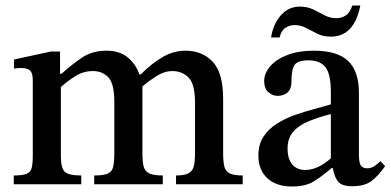

<svg xmlns="http://www.w3.org/2000/svg" viewBox="-20 -669 1418 697"><path d="M571 0H322V-32Q356 -32 371.5 -39Q387 -46 391 -64Q395 -82 395 -115V-299Q395 -365 373.5 -388Q352 -411 317 -411Q282 -411 252.5 -392Q223 -373 201 -353V-102Q201 -60 214.5 -46Q228 -32 275 -32V0H30V-32Q62 -32 76.5 -38Q91 -44 95 -59.5Q99 -75 99 -104V-377Q99 -404 89 -413Q79 -422 58 -422Q46 -422 38.5 -421Q31 -420 31 -420V-453L165 -482H198V-401H203Q241 -435 278 -460Q315 -485 367 -485Q413 -485 442.5 -461.5Q472 -438 486 -399H491Q531 -439 570.5 -462Q610 -485 653 -485Q715 -485 752.5 -444.5Q790 -404 790 -311V-115Q790 -84 794 -66Q798 -48 813 -40Q828 -32 861 -32V0H619V-32Q651 -32 665.5 -40.5Q680 -49 684 -67Q688 -85 688 -115V-295Q688 -364 664.5 -387.5Q641 -411 606 -411Q577 -411 548.5 -393Q520 -375 497 -355Q497 -353 497 -352V-115Q497 -82 501.5 -64.5Q506 -47 522 -39.5Q538 -32 571 -32Z M1040 8Q983 8 950.5 -22Q918 -52 918 -104Q918 -145 936.5 -173Q955 -201 985 -220Q1015 -239 1050.5 -251.5Q1086 -264 1120 -273Q1154 -282 1181 -290V-336Q1181 -400 1161.5 -425Q1142 -450 1100 -450Q1061 -450 1049.5 -433.5Q1038 -417 1038 -372Q1038 -346 1024 -333.5Q1010 -321 987 -321Q970 -321 954.5 -334Q939 -347 939 -375Q939 -403 961 -428.5Q983 -454 1023.5 -469.5Q1064 -485 1119 -485Q1205 -485 1244 -447.5Q1283 -410 1283 -331V-107Q1283 -77 1290.5 -67.5Q1298 -58 1313 -58Q1327 -58 1338.5 -65.5Q1350 -73 1361 -84L1378 -66Q1353 -30 1328 -11.5Q1303 7 1259 7Q1221 7 1207.5 -9.5Q1194 -26 1188 -59H1184Q1149 -29 1119 -10.5Q1089 8 1040 8ZM1181 -94V-255Q1138 -244 1102 -229.5Q1066 -215 1045 -191.5Q1024 -168 1024 -130Q1024 -92 1041 -72Q1058 -52 1088 -52Q1133 -52 1181 -94ZM995 -533H964Q972 -583 1000 -614Q1028 -645 1068 -645Q1096 -645 1117.5 -634.5Q1139 -624 1158.5 -613.5Q1178 -603 1201 -603Q1219 -603 1234.5 -612.5Q1250 -622 1259 -649H1288Q1266 -536 1181 -536Q1153 -536 1132 -546.5Q1111 -557 1091.5 -567.5Q1072 -578 1049 -578Q1031 -578 1016 -568Q1001 -558 995 -533Z"/></svg>

Font: STIX Two Text Medium
Style: Regular
Weight: 500
Designer: Ross Mills, John Hudson & Paul Hanslow, Tiro Typeworks Ltd; with prior portions MicroPress Inc., and Coen Hoffman.
Foundry: Tiro Typeworks Ltd
Version: Version 2.13 b171